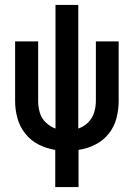

<svg xmlns="http://www.w3.org/2000/svg" viewBox="-20 -755 540 775"><path d="M203 0H297V-150Q332 -155 364 -171Q396 -187 418.5 -215Q441 -243 450 -277.5Q459 -312 459 -347V-588H367V-347Q367 -324 360 -301Q353 -278 336 -261Q319 -244 296 -236V-735H204V-236Q182 -244 164.5 -261Q147 -278 140.5 -301Q134 -324 134 -347V-588H41V-347Q41 -312 50.5 -277.5Q60 -243 82.5 -215Q105 -187 137 -171Q169 -155 203 -150Z"/></svg>

Font: Iosevka SS08 Medium
Style: Regular
Weight: 500
Monospace: yes
Designer: Belleve Invis
Foundry: Belleve Invis
Version: Version 3.4.3; ttfautohint (v1.8.3)